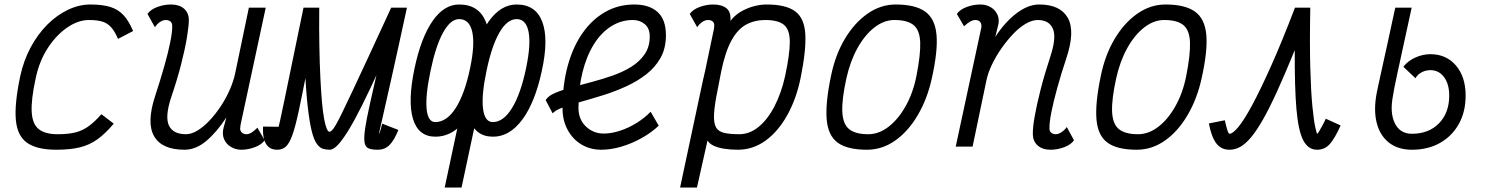

<svg xmlns="http://www.w3.org/2000/svg" viewBox="-20 -652 6640 854"><path d="M431 -144 486 -102Q449 -58 413.5 -32.5Q378 -7 335 3.5Q292 14 230 14Q145 14 101 -16.5Q57 -47 50.5 -118.5Q44 -190 70 -313Q85 -383 116.5 -441.5Q148 -500 190.5 -542.5Q233 -585 282.5 -608.5Q332 -632 382 -632Q436 -632 471 -621Q506 -610 529.5 -584.5Q553 -559 572 -514L505 -479Q491 -512 474.5 -530.5Q458 -549 435 -556Q412 -563 376 -563Q328 -563 279.5 -530Q231 -497 193 -439Q155 -381 139 -305Q118 -209 121 -154.5Q124 -100 152.5 -77.5Q181 -55 236 -55Q284 -55 315.5 -63Q347 -71 373.5 -90Q400 -109 431 -144Z M669 -531 636 -590Q650 -610 680 -621Q710 -632 740 -632Q777 -632 798 -614Q819 -596 820 -565Q820 -537 811.5 -485.5Q803 -434 785.5 -365.5Q768 -297 741 -218Q713 -132 731.5 -93.5Q750 -55 807 -55Q832 -55 859.5 -72Q887 -89 913.5 -117.5Q940 -146 963 -181Q986 -216 1002.5 -254Q1019 -292 1026 -326L1087 -618H1162L1050 -97Q1050 -93 1049 -88Q1048 -83 1048 -79Q1049 -68 1057 -61.5Q1065 -55 1076 -55Q1086 -55 1097.5 -61.5Q1109 -68 1125 -84L1157 -28Q1144 -9 1114 2.5Q1084 14 1053 14Q1028 14 1006.5 1Q985 -12 976 -34.5Q967 -57 975 -86L987 -130Q944 -64 897.5 -25Q851 14 801 14Q700 14 665.5 -46Q631 -106 670 -225Q693 -295 710.5 -356.5Q728 -418 737.5 -465.5Q747 -513 746 -539Q745 -551 737.5 -557Q730 -563 717 -563Q705 -563 692 -554.5Q679 -546 669 -531Z M1213 14Q1178 14 1162.5 -13.5Q1147 -41 1150 -89L1226 -88Q1226 -76 1224.5 -68.5Q1223 -61 1219.5 -58Q1216 -55 1208 -55Q1210 -55 1214 -68Q1218 -81 1225.5 -114.5Q1233 -148 1246 -211Q1259 -274 1279.5 -373.5Q1300 -473 1330 -618H1400Q1399 -523 1400.5 -445Q1402 -367 1405 -306Q1408 -245 1412 -199.5Q1416 -154 1421.5 -124.5Q1427 -95 1433 -80.5Q1439 -66 1445 -66Q1450 -66 1456.5 -72Q1463 -78 1474 -97Q1485 -116 1503 -153Q1521 -190 1549.5 -250.5Q1578 -311 1620 -401.5Q1662 -492 1720 -618H1790Q1772 -534 1754 -452.5Q1736 -371 1720 -299Q1704 -227 1691.5 -172.5Q1679 -118 1672 -86.5Q1665 -55 1665 -55Q1665 -55 1668.5 -62Q1672 -69 1680 -102L1752 -74Q1733 -27 1712 -6.5Q1691 14 1660 14Q1634 14 1619.5 8Q1605 2 1601.5 -18.5Q1598 -39 1604 -80Q1610 -121 1625.5 -190.5Q1641 -260 1665 -365Q1689 -470 1720 -618H1790Q1748 -524 1707 -433Q1666 -342 1628 -261Q1590 -180 1556.5 -118.5Q1523 -57 1495 -21.5Q1467 14 1446 14Q1431 14 1417 10Q1403 6 1390 -11Q1377 -28 1367 -67Q1357 -106 1349 -175.5Q1341 -245 1336 -353.5Q1331 -462 1330 -618H1400Q1368 -455 1346 -342.5Q1324 -230 1309 -159.5Q1294 -89 1280.5 -51.5Q1267 -14 1251.5 0Q1236 14 1213 14Z M1958 182 2082 -400H2157L2033 182ZM2173 -44Q2094 -44 2068 -123Q2042 -202 2073 -349Q2102 -485 2155 -558.5Q2208 -632 2278 -632Q2363 -632 2392 -555Q2421 -478 2390 -337Q2360 -197 2303.5 -120.5Q2247 -44 2173 -44ZM1917 -44Q1841 -44 1817 -123Q1793 -202 1824 -349Q1853 -485 1904 -558.5Q1955 -632 2022 -632Q2110 -632 2141 -555Q2172 -478 2141 -337Q2111 -197 2052.5 -120.5Q1994 -44 1917 -44ZM1916 -109Q1967 -109 2007 -171.5Q2047 -234 2071 -349Q2093 -454 2080.5 -510.5Q2068 -567 2022 -567Q1984 -567 1951 -507.5Q1918 -448 1895 -337Q1872 -228 1877.5 -168.5Q1883 -109 1916 -109ZM2172 -109Q2219 -109 2257.5 -171.5Q2296 -234 2320 -349Q2342 -454 2331 -510.5Q2320 -567 2278 -567Q2236 -567 2201.5 -507.5Q2167 -448 2144 -337Q2121 -228 2128.5 -168.5Q2136 -109 2172 -109Z M2874 -155 2910 -93Q2876 -61 2832.5 -37Q2789 -13 2743 0.5Q2697 14 2654 14Q2605 14 2566 -9.5Q2527 -33 2504.5 -75Q2482 -117 2482 -171Q2482 -274 2505 -358.5Q2528 -443 2570.5 -504Q2613 -565 2671.5 -598.5Q2730 -632 2801 -632Q2868 -632 2905 -598.5Q2942 -565 2942 -495Q2942 -437 2918 -394.5Q2894 -352 2854 -321Q2814 -290 2764.5 -267.5Q2715 -245 2664 -229Q2613 -213 2566.5 -200Q2520 -187 2486 -175Q2452 -163 2438 -148L2407 -207Q2419 -226 2450 -239Q2481 -252 2523 -263.5Q2565 -275 2612.5 -287.5Q2660 -300 2705.5 -316Q2751 -332 2788 -355Q2825 -378 2847.5 -411Q2870 -444 2870 -490Q2870 -526 2848 -544.5Q2826 -563 2795 -563Q2743 -563 2698.5 -535Q2654 -507 2621.5 -455Q2589 -403 2571 -331Q2553 -259 2553 -172Q2553 -121 2586 -89.5Q2619 -58 2665 -58Q2700 -58 2738 -70.5Q2776 -83 2811.5 -105Q2847 -127 2874 -155Z M3390 -632Q3476 -632 3517 -601.5Q3558 -571 3562 -499.5Q3566 -428 3541 -305Q3522 -212 3481.5 -139.5Q3441 -67 3385 -26.5Q3329 14 3262 14Q3229 14 3201 9.5Q3173 5 3154 -4Q3135 -13 3127 -27L3080 182H3005L3105 -287Q3106 -292 3107.5 -298.5Q3109 -305 3111 -313Q3112 -317 3113 -322.5Q3114 -328 3116 -335L3155 -521Q3156 -526 3156.5 -531Q3157 -536 3157 -540Q3157 -551 3149.5 -557Q3142 -563 3129 -563Q3117 -563 3104 -554.5Q3091 -546 3081 -531L3048 -590Q3062 -610 3092 -621Q3122 -632 3152 -632Q3190 -632 3211 -615.5Q3232 -599 3229 -559Q3247 -583 3273.5 -599Q3300 -615 3330.5 -623.5Q3361 -632 3390 -632ZM3472 -313Q3493 -411 3493 -465.5Q3493 -520 3467 -541.5Q3441 -563 3384 -563Q3336 -563 3298.5 -542.5Q3261 -522 3233.5 -472Q3206 -422 3188 -335L3172 -252Q3158 -185 3156 -145Q3154 -105 3164.5 -86Q3175 -67 3201 -61Q3227 -55 3268 -55Q3314 -55 3354 -87.5Q3394 -120 3424.5 -178.5Q3455 -237 3472 -313Z M3836 14Q3749 14 3706 -17.5Q3663 -49 3657 -121Q3651 -193 3676 -313Q3695 -407 3737.5 -478.5Q3780 -550 3838.5 -591Q3897 -632 3964 -632Q4051 -632 4095 -600.5Q4139 -569 4145.5 -497.5Q4152 -426 4125 -305Q4105 -213 4062.5 -140.5Q4020 -68 3962 -27Q3904 14 3836 14ZM3842 -55Q3889 -55 3932 -88Q3975 -121 4008 -179.5Q4041 -238 4056 -313Q4075 -409 4073 -463.5Q4071 -518 4043.5 -540.5Q4016 -563 3958 -563Q3912 -563 3869.5 -530Q3827 -497 3794.5 -439Q3762 -381 3745 -305Q3724 -210 3726.5 -155Q3729 -100 3757 -77.5Q3785 -55 3842 -55Z M4725 -87 4757 -28Q4744 -9 4714 2.5Q4684 14 4653 14Q4617 14 4596 -4.5Q4575 -23 4574 -53Q4573 -82 4582 -133.5Q4591 -185 4608.5 -253.5Q4626 -322 4652 -401Q4680 -486 4663 -524.5Q4646 -563 4596 -563Q4571 -563 4542.5 -546.5Q4514 -530 4486.5 -501Q4459 -472 4434.5 -437Q4410 -402 4392 -364.5Q4374 -327 4367 -292L4306 0H4231L4343 -521Q4344 -525 4345 -530Q4346 -535 4345 -540Q4344 -551 4337 -557Q4330 -563 4317 -563Q4308 -563 4296.5 -557Q4285 -551 4268 -535L4236 -590Q4250 -610 4280 -621Q4310 -632 4340 -632Q4367 -632 4387.5 -619.5Q4408 -607 4417.5 -584.5Q4427 -562 4418 -533L4407 -488Q4450 -554 4501.5 -593Q4553 -632 4602 -632Q4696 -632 4729.5 -572.5Q4763 -513 4723 -393Q4700 -324 4683 -262.5Q4666 -201 4656.5 -153.5Q4647 -106 4648 -79Q4648 -68 4656 -61.5Q4664 -55 4676 -55Q4688 -55 4701.5 -64Q4715 -73 4725 -87Z M5036 14Q4949 14 4906 -17.5Q4863 -49 4857 -121Q4851 -193 4876 -313Q4895 -407 4937.5 -478.5Q4980 -550 5038.5 -591Q5097 -632 5164 -632Q5251 -632 5295 -600.5Q5339 -569 5345.5 -497.5Q5352 -426 5325 -305Q5305 -213 5262.5 -140.5Q5220 -68 5162 -27Q5104 14 5036 14ZM5042 -55Q5089 -55 5132 -88Q5175 -121 5208 -179.5Q5241 -238 5256 -313Q5275 -409 5273 -463.5Q5271 -518 5243.5 -540.5Q5216 -563 5158 -563Q5112 -563 5069.5 -530Q5027 -497 4994.5 -439Q4962 -381 4945 -305Q4924 -210 4926.5 -155Q4929 -100 4957 -77.5Q4985 -55 5042 -55Z M5877 -124 5943 -94Q5917 -36 5894.5 -11Q5872 14 5838 14Q5799 14 5777 -27.5Q5755 -69 5746.5 -166Q5738 -263 5739 -429Q5696 -324 5661.5 -248Q5627 -172 5598 -121Q5569 -70 5544 -40.5Q5519 -11 5496 1.5Q5473 14 5449 14Q5411 14 5389.5 -15Q5368 -44 5357 -103L5428 -117Q5434 -90 5438 -77Q5442 -64 5444.5 -60.5Q5447 -57 5449 -57Q5463 -57 5488 -87Q5513 -117 5549 -183.5Q5585 -250 5633 -357Q5681 -464 5740 -618H5808Q5805 -459 5808 -351Q5811 -243 5817.5 -178Q5824 -113 5830.5 -85Q5837 -57 5838 -57Q5841 -57 5846.5 -66.5Q5852 -76 5860.5 -91Q5869 -106 5877 -124Z M6260 14Q6198 14 6157.5 -18Q6117 -50 6103 -107.5Q6089 -165 6104 -241Q6105 -246 6107 -255.5Q6109 -265 6113.5 -286Q6118 -307 6127 -347.5Q6136 -388 6150.5 -454Q6165 -520 6186 -618H6259Q6234 -503 6218.5 -432Q6203 -361 6194.5 -321.5Q6186 -282 6182 -261.5Q6178 -241 6176 -227Q6161 -151 6184 -104Q6207 -57 6260 -57Q6335 -57 6380.5 -103.5Q6426 -150 6426 -227Q6426 -278 6403 -309Q6380 -340 6342 -340Q6322 -340 6303.5 -330.5Q6285 -321 6276 -304L6222 -355Q6242 -381 6275 -396Q6308 -411 6342 -411Q6413 -411 6456 -360.5Q6499 -310 6499 -227Q6499 -155 6469 -101Q6439 -47 6385.5 -16.5Q6332 14 6260 14Z"/></svg>

Font: Victor Mono
Style: Italic
Weight: 400
Italic angle: -12°
Monospace: yes
Designer: Rune Bjørnerås
Version: Version 1.561;gftools[0.9.30]